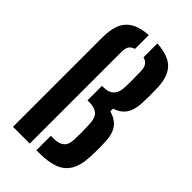

<svg xmlns="http://www.w3.org/2000/svg" viewBox="-242 -876 953 953"><g transform="rotate(45 234.5 -399.5)"><path d="M51.3 0V-629.7Q51.3 -678.6 64.6 -714.9Q78 -751.2 111.7 -772.8Q145.4 -794.4 206 -798.7V-701.5Q185.5 -695.7 177.3 -681.6Q169 -667.5 169 -646.7V0ZM215.6 0V-101.5H237.8Q272.3 -101.5 291.1 -117.6Q310 -133.7 310.8 -168.6Q311.9 -195.4 311.9 -218.8Q311.9 -242.1 310.8 -267.2Q310 -319.9 290 -337.1Q270 -354.3 235.3 -354.3H219.9V-456H231.5Q267 -456 286 -476.1Q305 -496.1 305.4 -536.6Q306 -560.6 306 -575.8Q306 -591 305.6 -606.3Q305.3 -621.6 304.8 -646Q304.4 -669.5 294.7 -683.1Q285 -696.7 265.5 -702.1V-799.3Q348.4 -794.5 384.8 -755.3Q421.3 -716 421.7 -633.2Q422.1 -605.4 422.3 -584.5Q422.4 -563.5 420.9 -534.6Q418.1 -483.8 398 -455.6Q378 -427.3 338.6 -414.8V-395.8Q382.5 -383.7 404.1 -354.3Q425.7 -325 427.7 -271.8Q428.4 -253.7 428.7 -238Q428.9 -222.3 428.8 -205.6Q428.7 -188.9 427.7 -167.3Q424.9 -102.8 402.6 -66.4Q380.4 -29.9 339.1 -15Q297.9 0 237.8 0Z"/></g></svg>

Font: Big Shoulders Stencil Text Thin
Style: Regular
Weight: 100
Designer: Patric King
Foundry: XO Type Co
Version: Version 2.001